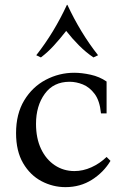

<svg xmlns="http://www.w3.org/2000/svg" viewBox="-20 -754 511 789"><path d="M249 15Q197 15 150.5 -9.5Q104 -34 75 -83.5Q46 -133 46 -207Q46 -286 79.5 -341.5Q113 -397 168 -426Q223 -455 285 -455Q316 -455 352.5 -447Q389 -439 418 -419V-288H395Q390 -340 369 -368Q348 -396 320.5 -407Q293 -418 266 -418Q200 -418 164 -368.5Q128 -319 128 -245Q128 -186 148.5 -142.5Q169 -99 205 -75Q241 -51 286 -51Q321 -51 355.5 -66.5Q390 -82 418 -109L434 -93Q406 -46 358 -15.5Q310 15 249 15ZM364 -518Q333 -539 305 -567Q277 -595 252 -627Q227 -595 201.5 -567Q176 -539 148 -518L129 -527Q166 -574 197.5 -626Q229 -678 255 -734H257Q283 -678 314.5 -626Q346 -574 383 -527Z"/></svg>

Font: Bona Nova SC
Style: Regular
Weight: 400
Designer: Mateusz Machalski
Foundry: Capitalics
Version: Version 4.001; ttfautohint (v1.8.4.7-5d5b)